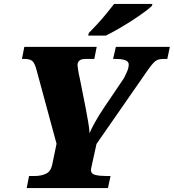

<svg xmlns="http://www.w3.org/2000/svg" viewBox="-20 -951 879 971"><path d="M115 0 127 -61H157Q188 -61 212.5 -72.5Q237 -84 244 -118L266 -224L164 -600Q156 -630 144.5 -641.5Q133 -653 104 -653H91L103 -714H469L457 -653H415Q391 -653 381.5 -644.5Q372 -636 372 -622Q372 -616 375 -597Q378 -578 384 -552L413 -406Q418 -378 425 -340Q432 -302 433 -277Q440 -296 460 -332Q480 -368 505 -405L607 -556Q613 -567 622 -587.5Q631 -608 631 -625Q631 -639 615 -646Q599 -653 561 -653H552L566 -714H839L826 -653H807Q792 -653 780.5 -649.5Q769 -646 757 -634Q745 -622 727 -596L468 -223L445 -118Q442 -105 441 -99.5Q440 -94 440 -91Q440 -72 461.5 -66.5Q483 -61 514 -61H539L526 0ZM426 -771 429 -784Q448 -803 472 -829Q496 -855 518.5 -882.5Q541 -910 557 -931H751L748 -921Q736 -909 709.5 -889.5Q683 -870 649 -848Q615 -826 579.5 -805.5Q544 -785 515 -771Z"/></svg>

Font: Noto Serif Black
Style: Italic
Weight: 900
Italic angle: -12°
Designer: Monotype Design Team
Foundry: Monotype Imaging Inc.
Version: Version 2.013